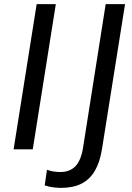

<svg xmlns="http://www.w3.org/2000/svg" viewBox="-20 -725 641 932"><path d="M46 0 158 -705H251L139 0ZM276 187Q260 187 239 184.5Q218 182 197 175L208 99Q227 106 243.5 108Q260 110 273 110Q319 110 346 82Q373 54 383 -7L493 -705H587L475 -1Q465 62 440.5 104Q416 146 375.5 166.5Q335 187 276 187Z"/></svg>

Font: Mulish ExtraLight Medium
Style: Italic
Weight: 500
Italic angle: -9°
Version: Version 3.603